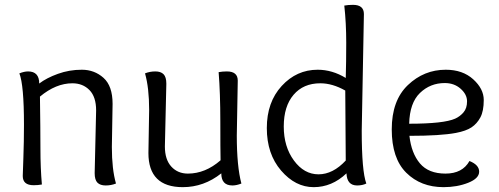

<svg xmlns="http://www.w3.org/2000/svg" viewBox="-20 -763 2063 793"><path d="M371 -48 377 -307Q377 -363 349.5 -391Q322 -419 279 -419Q211 -419 145 -364Q147 -228 147 -148.5Q147 -69 153 -1Q137 2 119 2Q74 2 74 -36Q74 -40 76.5 -109.5Q79 -179 79 -248Q79 -412 60 -460Q80 -468 96 -468Q142 -468 142 -418Q172 -441 219 -458Q266 -475 318 -475Q370 -475 407.5 -441.5Q445 -408 445 -334L442 -156Q442 -64 459 -5Q439 3 416.5 3Q394 3 382.5 -8.5Q371 -20 371 -48Z M962 -430 958 -203Q958 -76 977 -5Q957 3 940 3Q894 3 894 -47Q822 10 735 10Q593 10 593 -131L596 -309Q596 -400 579 -460Q599 -468 621.5 -468Q644 -468 655.5 -456.5Q667 -445 667 -417Q667 -417 661 -158Q661 -104 687.5 -75Q714 -46 756 -46Q828 -46 891 -101Q890 -144 890 -261Q890 -378 883 -465Q899 -468 917 -468Q962 -468 962 -430Z M1483 -705 1474 -223Q1474 -56 1493 -5Q1477 3 1455 3Q1413 3 1411 -47Q1351 10 1275.5 10Q1200 10 1141 -58.5Q1082 -127 1082 -234Q1082 -341 1143.5 -408Q1205 -475 1292 -475Q1352 -475 1408 -441Q1410 -505 1410 -586.5Q1410 -668 1402 -740Q1418 -743 1438 -743Q1483 -743 1483 -705ZM1406 -389Q1353 -419 1303 -419Q1233 -419 1192.5 -371.5Q1152 -324 1152 -240.5Q1152 -157 1194 -100Q1236 -43 1295.5 -43Q1355 -43 1408 -100Q1406 -358 1406 -389Z M1821 -475Q1891 -475 1934.5 -435.5Q1978 -396 1978 -350Q1978 -304 1964 -278Q1950 -252 1927.5 -237Q1905 -222 1863 -214Q1799 -202 1671 -202Q1679 -130 1714.5 -88Q1750 -46 1820 -46Q1890 -46 1919 -98Q1959 -82 1959 -54Q1959 -26 1913.5 -8Q1868 10 1812 10Q1718 10 1658 -49.5Q1598 -109 1598 -228.5Q1598 -348 1664.5 -411.5Q1731 -475 1821 -475ZM1817 -420Q1757 -420 1714.5 -379Q1672 -338 1670 -252Q1813 -252 1860 -273Q1880 -282 1894.5 -299Q1909 -316 1909 -344.5Q1909 -373 1882.5 -396.5Q1856 -420 1817 -420Z"/></svg>

Font: Overlock
Style: Regular
Weight: 400
Designer: Dario Muhafara
Foundry: Dario Manuel Muhafara
Version: Version 1.002